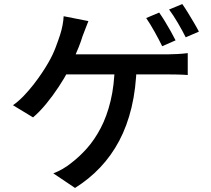

<svg xmlns="http://www.w3.org/2000/svg" viewBox="-20 -860 1040 947"><path d="M765 -798Q778 -780 793 -755.5Q808 -731 822 -706Q836 -681 846 -661L780 -632Q765 -663 743 -702.5Q721 -742 701 -771ZM879 -840Q892 -822 907.5 -796.5Q923 -771 937.5 -746.5Q952 -722 961 -704L896 -676Q880 -708 857.5 -746.5Q835 -785 814 -813ZM416 -756Q409 -738 401 -717.5Q393 -697 387 -681Q380 -657 368.5 -628.5Q357 -600 344 -570Q331 -540 318 -513Q298 -475 269 -431Q240 -387 207.5 -347.5Q175 -308 143 -281L44 -341Q71 -360 96.5 -386.5Q122 -413 145 -442.5Q168 -472 187 -500.5Q206 -529 219 -552Q240 -588 254 -625Q268 -662 277 -690Q284 -712 288.5 -735.5Q293 -759 294 -780ZM276 -592Q293 -592 327 -592Q361 -592 406.5 -592Q452 -592 503 -592Q554 -592 603.5 -592Q653 -592 696 -592Q739 -592 768.5 -592Q798 -592 808 -592Q827 -592 855 -593.5Q883 -595 906 -598V-490Q880 -492 852.5 -492.5Q825 -493 808 -493Q797 -493 758.5 -493Q720 -493 666 -493Q612 -493 551 -493Q490 -493 432.5 -493Q375 -493 331 -493Q287 -493 266 -493ZM654 -537Q651 -423 629 -331Q607 -239 568 -165.5Q529 -92 474 -34Q419 24 350 67L243 -5Q267 -14 290 -27.5Q313 -41 330 -55Q371 -86 408.5 -128Q446 -170 476.5 -228Q507 -286 525.5 -362.5Q544 -439 546 -537Z"/></svg>

Font: Noto Sans JP Thin Medium
Style: Regular
Weight: 500
Version: Version 2.004-H2;hotconv 1.0.118;makeotfexe 2.5.65603